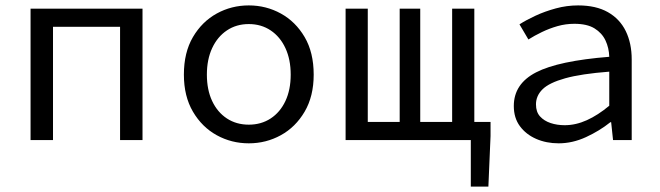

<svg xmlns="http://www.w3.org/2000/svg" viewBox="-20 -518 2440 710"><path d="M93 0V-486H507V0H424V-419H176V0Z M900 12Q836 12 781.5 -18Q727 -48 693.5 -105Q660 -162 660 -242Q660 -324 693.5 -381Q727 -438 781.5 -468Q836 -498 900 -498Q964 -498 1018.5 -468Q1073 -438 1106.5 -381Q1140 -324 1140 -242Q1140 -162 1106.5 -105Q1073 -48 1018.5 -18Q964 12 900 12ZM900 -57Q946 -57 981 -80Q1016 -103 1035.5 -144.5Q1055 -186 1055 -242Q1055 -298 1035.5 -340Q1016 -382 981 -405.5Q946 -429 900 -429Q854 -429 819 -405.5Q784 -382 764.5 -340Q745 -298 745 -242Q745 -186 764.5 -144.5Q784 -103 819 -80Q854 -57 900 -57Z M1258 0V-486H1340V-67H1458V-486H1534V-67H1652V-486H1734V0ZM1721 172V0H1683V-67H1794V-15L1786 172Z M2046 12Q2000 12 1962.5 -4.5Q1925 -21 1902.5 -51.5Q1880 -82 1880 -126Q1880 -208 1962.5 -250.5Q2045 -293 2233 -308Q2232 -341 2219 -368.5Q2206 -396 2178.5 -413Q2151 -430 2104 -430Q2072 -430 2042 -421.5Q2012 -413 1984 -399.5Q1956 -386 1934 -372L1901 -428Q1926 -444 1960.5 -460Q1995 -476 2035.5 -487Q2076 -498 2118 -498Q2184 -498 2228 -473Q2272 -448 2294 -403Q2316 -358 2316 -298V0H2247L2240 -66H2237Q2197 -34 2147 -11Q2097 12 2046 12ZM2068 -55Q2109 -55 2150 -73.5Q2191 -92 2233 -127V-253Q2129 -245 2070 -228.5Q2011 -212 1986.5 -188Q1962 -164 1962 -132Q1962 -104 1977 -87.5Q1992 -71 2016 -63Q2040 -55 2068 -55Z"/></svg>

Font: Source Code Variable
Style: Regular
Weight: 400
Monospace: yes
Designer: Paul D. Hunt, Teo Tuominen
Foundry: Adobe Systems Incorporated
Version: Version 1.010;hotconv 1.0.106;makeotfexe 2.5.65593